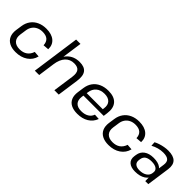

<svg xmlns="http://www.w3.org/2000/svg" viewBox="161 -1753 2774 2774"><g transform="rotate(45 1547.5 -366.0)"><path d="M276.1 7.9Q198.6 7.9 146.4 -19.5Q94.2 -46.9 71.2 -98.5Q48.3 -150.1 57.6 -221.4L71.8 -318.6Q82.1 -389.1 119.6 -440.6Q157 -492.2 217.4 -520.1Q277.7 -547.9 354.4 -547.9Q464.5 -547.9 525 -496.4Q585.4 -445 582 -355.8L493.9 -349Q491.2 -412.7 454.8 -445.1Q418.4 -477.5 346.7 -477.5Q296.5 -477.5 256.7 -458.1Q217 -438.8 192.2 -403.4Q167.3 -368 160.6 -319.2L146.4 -220.8Q136.1 -146.6 173.9 -104.6Q211.7 -62.5 289 -62.5Q359 -62.5 405.3 -95.3Q451.6 -128.1 472.1 -191L557.8 -184.2Q536.3 -95.9 460.9 -44Q385.4 7.9 276.1 7.9Z M1109.2 -319.5Q1120.6 -402.4 1092.4 -440.2Q1064.3 -478.1 992.4 -478.1Q909.5 -478.1 856.9 -421.1Q804.3 -364.1 789 -256.7L739.1 -186.7L749.3 -253.2Q771 -396 844.2 -471.9Q917.4 -547.9 1034.8 -547.9Q1134.3 -547.9 1174.8 -493.7Q1215.4 -439.5 1198.9 -326L1152.7 0H1063.8ZM768.2 -740H857.1L804 -363.4L753.1 0H664.2Z M1536.8 7.9Q1458.7 7.9 1407.6 -18.7Q1356.5 -45.2 1334.9 -96.4Q1313.3 -147.6 1323.6 -220.5L1337.8 -319.5Q1348.1 -390.7 1385.4 -441.9Q1422.6 -493.1 1483.4 -520.5Q1544.2 -547.9 1623.1 -547.9Q1743.3 -547.9 1799 -484.4Q1854.7 -420.8 1838 -304.5L1829.7 -242.1H1398.8L1407 -300.6H1766.6L1749.3 -277.6L1755.4 -324.4Q1765.6 -396.4 1727.9 -436.8Q1690.2 -477.2 1614 -477.2Q1534.9 -477.2 1486 -435.9Q1437 -394.7 1426.8 -320.1L1411 -211.9Q1401.6 -138.4 1438 -99.2Q1474.3 -60.1 1550.9 -60.1Q1619.1 -60.1 1664.6 -87.4Q1710.1 -114.7 1727.8 -164.8L1811.3 -159.7Q1781.2 -79.3 1709.8 -35.7Q1638.5 7.9 1536.8 7.9Z M2174.1 7.9Q2096.6 7.9 2044.4 -19.5Q1992.2 -46.9 1969.2 -98.5Q1946.3 -150.1 1955.6 -221.4L1969.8 -318.6Q1980.1 -389.1 2017.6 -440.6Q2055 -492.2 2115.4 -520.1Q2175.7 -547.9 2252.4 -547.9Q2362.5 -547.9 2423 -496.4Q2483.4 -445 2480 -355.8L2391.9 -349Q2389.2 -412.7 2352.8 -445.1Q2316.4 -477.5 2244.7 -477.5Q2194.5 -477.5 2154.7 -458.1Q2115 -438.8 2090.2 -403.4Q2065.3 -368 2058.6 -319.2L2044.4 -220.8Q2034.1 -146.6 2071.9 -104.6Q2109.7 -62.5 2187 -62.5Q2257 -62.5 2303.3 -95.3Q2349.6 -128.1 2370.1 -191L2455.8 -184.2Q2434.3 -95.9 2358.9 -44Q2283.4 7.9 2174.1 7.9Z M2917.1 -179.2 2942.4 -355.9Q2951.2 -419 2920.4 -447.6Q2889.6 -476.3 2813.5 -476.3Q2764.9 -476.3 2715.9 -462.8Q2666.8 -449.4 2622.2 -424.3L2618.1 -491.7Q2647.9 -508.4 2686.3 -520.8Q2724.6 -533.2 2765.8 -540.6Q2807 -547.9 2843.7 -547.9Q2951.8 -547.9 2998.7 -500Q3045.7 -452.1 3032.6 -355.9L2982.4 0H2921ZM2718 7.9Q2631.5 7.9 2587.9 -32.1Q2544.2 -72.2 2554.2 -143.2L2558.6 -172.3Q2568.7 -244.3 2624.1 -284.4Q2679.4 -324.4 2769.7 -324.4Q2864.9 -324.4 2914.8 -286.1Q2964.7 -247.9 2954.5 -176.8L2950.1 -145.9Q2940.1 -73.8 2878.2 -33Q2816.2 7.9 2718 7.9ZM2750.9 -50.3Q2818.6 -50.3 2862.5 -79.1Q2906.5 -107.9 2913 -155.7L2914.8 -170.2Q2922.1 -216.1 2887.8 -241.5Q2853.6 -266.8 2785.9 -266.8Q2723.9 -266.8 2687 -243.9Q2650.2 -221 2642.8 -165.8L2641.1 -153Q2633.7 -102.9 2662.7 -76.6Q2691.6 -50.3 2750.9 -50.3Z"/></g></svg>

Font: Pathway Extreme 8pt Thin
Style: Italic
Weight: 100
Italic angle: -8°
Designer: Eduardo Rodriguez Tunni
Foundry: Eduardo Rodriguez Tunni
Version: Version 1.000